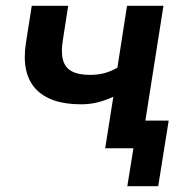

<svg xmlns="http://www.w3.org/2000/svg" viewBox="-20 -509 644 659"><path d="M417 130 438 0H346L361 -95H559L523 130ZM341 0 369 -177Q341 -164 314.5 -157.5Q288 -151 258 -151Q151 -151 102 -204.5Q53 -258 69 -362L89 -489H214L196 -373Q189 -331 196 -304Q203 -277 226 -264.5Q249 -252 289 -252Q316 -252 338.5 -258Q361 -264 383 -277L416 -489H541L464 0Z"/></svg>

Font: Nunito Sans 12pt
Style: Bold Italic
Weight: 700
Italic angle: -9°
Designer: Vernon Adams
Foundry: Vernon Adams
Version: Version 3.101;gftools[0.9.27]